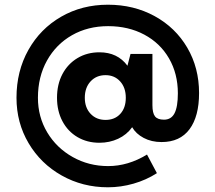

<svg xmlns="http://www.w3.org/2000/svg" viewBox="-20 -683 913 815"><path d="M50 -268Q50 -381 100.5 -471Q151 -561 239.5 -612Q328 -663 438 -663Q548 -663 636.5 -614.5Q725 -566 775 -480.5Q825 -395 825 -288Q825 -189 784.5 -134.5Q744 -80 666 -80Q623 -80 590 -97.5Q557 -115 541 -143Q518 -111 481.5 -94Q445 -77 402 -77Q350 -77 309 -101Q268 -125 245 -168.5Q222 -212 222 -268Q222 -325 245 -368.5Q268 -412 309 -436.5Q350 -461 402 -461Q479 -461 521 -404L534 -454H627V-237Q627 -203 638 -189Q649 -175 676 -175Q707 -175 721 -202.5Q735 -230 735 -287Q735 -370 697.5 -435Q660 -500 592.5 -536Q525 -572 439 -572Q353 -572 285.5 -533.5Q218 -495 179.5 -426Q141 -357 141 -268Q141 -187 180.5 -121Q220 -55 288.5 -16.5Q357 22 439 22Q524 22 604 -27L646 52Q601 81 547 96.5Q493 112 438 112Q331 112 242 62Q153 12 101.5 -75Q50 -162 50 -268ZM514 -268Q514 -311 490 -337.5Q466 -364 428 -364Q389 -364 364.5 -337.5Q340 -311 340 -268Q340 -226 364.5 -200Q389 -174 428 -174Q467 -174 490.5 -199.5Q514 -225 514 -268Z"/></svg>

Font: Hanken Grotesk
Style: Bold
Weight: 700
Designer: Alfredo Marco Pradil
Foundry: Hanken Design Co.
Version: Version 3.014